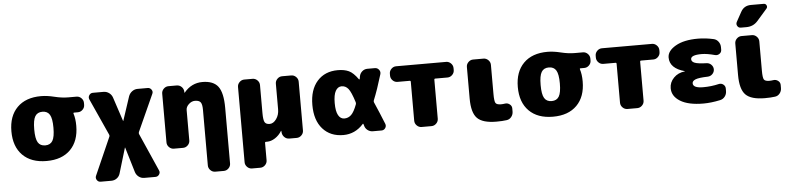

<svg xmlns="http://www.w3.org/2000/svg" viewBox="-53 -1071 6554 1592"><g transform="rotate(-5 3224.5 -275.0)"><path d="M237 -151.5Q256 -120 298 -120Q340 -120 359 -151.5Q378 -183 378 -260Q378 -337 359 -368.5Q340 -400 298 -400Q256 -400 237 -368.5Q218 -337 218 -260Q218 -183 237 -151.5ZM591 -500Q614 -500 631 -483Q648 -466 648 -443V-427Q648 -404 631 -387Q614 -370 591 -370H560Q552 -370 554 -362Q568 -320 568 -260Q568 -133 497 -61.5Q426 10 298 10Q170 10 99 -61.5Q28 -133 28 -260Q28 -387 99 -458.5Q170 -530 298 -530Q348 -530 408.5 -515Q469 -500 523 -500Z M1219 168Q1228 186 1216.5 203Q1205 220 1185 220H1092Q1067 220 1047 205Q1027 190 1019 166L956 -44Q956 -45 955 -45Q954 -45 954 -44L891 166Q884 190 864 205Q844 220 818 220H729Q709 220 698 203Q687 186 695 168L834 -147Q837 -154 833 -163L695 -468Q687 -486 698 -503Q709 -520 729 -520H817Q843 -520 863.5 -505Q884 -490 892 -466L958 -266Q958 -265 959 -265Q960 -265 960 -266L1026 -466Q1035 -490 1055.5 -505Q1076 -520 1101 -520H1185Q1205 -520 1216.5 -503Q1228 -486 1219 -468L1081 -163Q1078 -154 1080 -147Z M1811 -300V163Q1811 186 1794 203Q1777 220 1754 220H1683Q1660 220 1643 203Q1626 186 1626 163V-300Q1626 -346 1613 -363Q1600 -380 1566 -380Q1538 -380 1514.5 -358Q1491 -336 1491 -310V-57Q1491 -34 1474 -17Q1457 0 1434 0H1358Q1335 0 1318 -17Q1301 -34 1301 -57V-463Q1301 -486 1318 -503Q1335 -520 1358 -520H1426Q1450 -520 1467 -503.5Q1484 -487 1485 -463V-455Q1485 -454 1486 -454Q1488 -454 1488 -455Q1550 -530 1641 -530Q1732 -530 1771.5 -478Q1811 -426 1811 -300Z M2380 -520Q2403 -520 2420 -503Q2437 -486 2437 -463V-57Q2437 -34 2420 -17Q2403 0 2380 0H2319Q2295 0 2278 -16.5Q2261 -33 2259 -57L2258 -69Q2258 -70 2257 -70Q2255 -70 2255 -69Q2233 -33 2199.5 -11.5Q2166 10 2133 10H2124Q2115 10 2115 18V163Q2115 186 2098 203Q2081 220 2058 220H1989Q1966 220 1949 203Q1932 186 1932 163V-463Q1932 -486 1949 -503Q1966 -520 1989 -520H2058Q2081 -520 2098 -503Q2115 -486 2115 -463V-230Q2115 -172 2126 -153.5Q2137 -135 2167 -135Q2198 -135 2222.5 -169Q2247 -203 2247 -250V-463Q2247 -486 2264 -503Q2281 -520 2304 -520Z M2893 -235Q2896 -244 2893 -253Q2866 -339 2843.5 -366.5Q2821 -394 2788 -394Q2756 -394 2737.5 -361Q2719 -328 2719 -260Q2719 -192 2737.5 -159Q2756 -126 2788 -126Q2821 -126 2845.5 -149.5Q2870 -173 2893 -235ZM3044 -238Q3084 -147 3122 -52Q3129 -33 3117.5 -16.5Q3106 0 3086 0H3014Q2989 0 2969.5 -15.5Q2950 -31 2945 -55Q2944 -56 2943 -60Q2942 -64 2942 -65Q2939 -73 2935 -67Q2866 10 2768 10Q2660 10 2596.5 -61.5Q2533 -133 2533 -260Q2533 -387 2596.5 -458.5Q2660 -530 2768 -530Q2823 -530 2860 -512.5Q2897 -495 2936 -440Q2938 -438 2940 -438Q2942 -438 2943 -440Q2944 -444 2945 -452Q2946 -460 2947 -464Q2952 -488 2970.5 -504Q2989 -520 3014 -520H3076Q3097 -520 3110 -503Q3123 -486 3117 -466Q3079 -339 3044 -254Q3041 -246 3044 -238Z M3669 -520Q3692 -520 3709 -503Q3726 -486 3726 -463V-447Q3726 -424 3709 -407Q3692 -390 3669 -390H3567Q3559 -390 3559 -381V-57Q3559 -34 3542 -17Q3525 0 3502 0H3420Q3397 0 3380 -17Q3363 -34 3363 -57V-381Q3363 -390 3355 -390H3253Q3230 -390 3213 -407Q3196 -424 3196 -447V-463Q3196 -486 3213 -503Q3230 -520 3253 -520Z M4126 -133Q4147 -136 4164.5 -122.5Q4182 -109 4182 -88V-62Q4182 -37 4166.5 -17.5Q4151 2 4127 5Q4092 10 4042 10Q3928 10 3882.5 -36Q3837 -82 3837 -200V-463Q3837 -486 3854 -503Q3871 -520 3894 -520H3980Q4003 -520 4020 -503Q4037 -486 4037 -463V-220Q4037 -160 4047 -145Q4057 -130 4092 -130Q4107 -130 4126 -133Z M4452 -151.5Q4471 -120 4513 -120Q4555 -120 4574 -151.5Q4593 -183 4593 -260Q4593 -337 4574 -368.5Q4555 -400 4513 -400Q4471 -400 4452 -368.5Q4433 -337 4433 -260Q4433 -183 4452 -151.5ZM4806 -500Q4829 -500 4846 -483Q4863 -466 4863 -443V-427Q4863 -404 4846 -387Q4829 -370 4806 -370H4775Q4767 -370 4769 -362Q4783 -320 4783 -260Q4783 -133 4712 -61.5Q4641 10 4513 10Q4385 10 4314 -61.5Q4243 -133 4243 -260Q4243 -387 4314 -458.5Q4385 -530 4513 -530Q4563 -530 4623.5 -515Q4684 -500 4738 -500Z M5382 -520Q5405 -520 5422 -503Q5439 -486 5439 -463V-447Q5439 -424 5422 -407Q5405 -390 5382 -390H5280Q5272 -390 5272 -381V-57Q5272 -34 5255 -17Q5238 0 5215 0H5133Q5110 0 5093 -17Q5076 -34 5076 -57V-381Q5076 -390 5068 -390H4966Q4943 -390 4926 -407Q4909 -424 4909 -447V-463Q4909 -486 4926 -503Q4943 -520 4966 -520Z M5905 -140Q5926 -145 5943 -132Q5960 -119 5960 -98V-77Q5960 -51 5944.5 -31Q5929 -11 5904 -6Q5829 10 5765 10Q5640 10 5572.5 -31.5Q5505 -73 5505 -140Q5505 -189 5541 -226Q5577 -263 5633 -269Q5635 -269 5635 -270Q5635 -271 5634 -271Q5510 -305 5510 -395Q5510 -450 5579 -490Q5648 -530 5765 -530Q5828 -530 5895 -515Q5919 -510 5934.5 -489.5Q5950 -469 5950 -443V-422Q5950 -401 5933 -389Q5916 -377 5896 -382Q5830 -400 5785 -400Q5695 -400 5695 -365Q5695 -344 5722 -333.5Q5749 -323 5820 -321Q5843 -320 5859 -303.5Q5875 -287 5875 -265Q5875 -243 5859 -226.5Q5843 -210 5820 -209Q5746 -207 5718 -196Q5690 -185 5690 -165Q5690 -125 5775 -125Q5842 -125 5905 -140Z M6360 -133Q6381 -136 6398.5 -122.5Q6416 -109 6416 -88V-62Q6416 -37 6400.5 -17.5Q6385 2 6361 5Q6326 10 6276 10Q6162 10 6116.5 -36Q6071 -82 6071 -200V-463Q6071 -486 6088 -503Q6105 -520 6128 -520H6214Q6237 -520 6254 -503Q6271 -486 6271 -463V-220Q6271 -160 6281 -145Q6291 -130 6326 -130Q6341 -130 6360 -133ZM6228 -770H6334Q6351 -770 6357.5 -755Q6364 -740 6353 -728L6269 -632Q6232 -590 6174 -590H6128Q6109 -590 6099.5 -606.5Q6090 -623 6099 -640L6143 -720Q6170 -770 6228 -770Z"/></g></svg>

Font: Rounded Mplus 1c Black
Style: Regular
Weight: 900
Version: Version 1.059.20150529